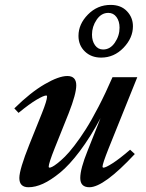

<svg xmlns="http://www.w3.org/2000/svg" viewBox="-20 -768 609 799"><path d="M400.9 -528.3Q359.4 -528.3 333 -554Q306.6 -579.6 306.6 -618.7Q306.6 -667.5 345.9 -707.5Q385.3 -747.6 440.4 -747.6Q483.4 -747.6 508.3 -721.4Q533.2 -695.3 533.2 -658.7Q533.2 -609.9 493.9 -569.1Q454.6 -528.3 400.9 -528.3ZM409.2 -562Q438.5 -562 458 -590.6Q477.5 -619.1 477.5 -652.8Q477.5 -679.7 464.8 -697Q452.1 -714.4 430.7 -714.4Q401.4 -714.4 382.1 -685.8Q362.8 -657.2 362.8 -624Q362.8 -597.2 375.5 -579.6Q388.2 -562 409.2 -562ZM98.6 11.2Q60.5 11.2 60.5 -27.3Q60.5 -62.5 102.5 -167.5L154.3 -296.4Q175.8 -350.1 175.8 -366.2Q175.8 -370.6 172.4 -370.6Q162.1 -370.6 132.6 -353.3Q103 -335.9 57.1 -298.3L39.6 -316.9Q106.9 -383.3 165.8 -417.5Q224.6 -451.7 260.3 -451.7Q297.4 -451.7 297.4 -412.6Q297.4 -377.4 266.1 -297.4L208 -152.3Q182.6 -88.4 182.6 -74.2Q182.6 -70.3 186.5 -70.3Q189.9 -70.3 197.5 -74Q205.1 -77.6 219.2 -88.6Q233.4 -99.6 250.2 -116.2Q267.1 -132.8 290 -162.6Q313 -192.4 336.9 -230Q360.8 -267.6 390.1 -324Q419.4 -380.4 448.2 -446.8H551.3L431.6 -149.4Q406.7 -86.4 406.7 -75.2Q406.7 -70.3 410.6 -70.3Q419.9 -70.3 448.2 -88.4Q476.6 -106.4 521.5 -145L541 -127Q412.1 11.2 352.1 11.2Q314 11.2 314 -27.3Q314 -65.4 344.7 -141.1L398.4 -276.4Q356 -197.3 312.3 -139.2Q268.6 -81.1 230 -49.6Q191.4 -18.1 159.2 -3.4Q127 11.2 98.6 11.2Z"/></svg>

Font: Elstob 10pt
Style: Bold Italic
Weight: 700
Italic angle: -20°
Designer: Peter S. Baker
Version: Version 1.015